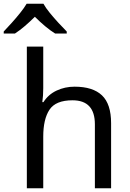

<svg xmlns="http://www.w3.org/2000/svg" viewBox="-59 -1010 697 1030"><path d="M173 -537Q173 -497 168 -462H174Q200 -503 244.5 -524Q289 -545 341 -545Q439 -545 488 -498.5Q537 -452 537 -349V0H450V-343Q450 -472 330 -472Q240 -472 206.5 -421.5Q173 -371 173 -277V0H85V-760H173ZM174 -990Q186 -968 208.5 -940.5Q231 -913 255.5 -886.5Q280 -860 299 -841V-830H237Q211 -846 183 -869.5Q155 -893 128 -920Q101 -893 74 -870Q47 -847 21 -830H-39V-841Q-20 -861 3.5 -887Q27 -913 49 -940.5Q71 -968 84 -990Z"/></svg>

Font: Go Noto Kurrent-Regular
Style: Regular
Weight: 400
Designer: Monotype Design Team
Foundry: Monotype Imaging Inc.
Version: Version 2.012; ttfautohint (v1.8.4.7-5d5b)